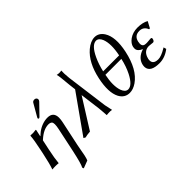

<svg xmlns="http://www.w3.org/2000/svg" viewBox="-71 -1284 2109 2109"><g transform="rotate(-45 983.0 -230.0)"><path d="M474.6 -681.2Q500.5 -681.2 508.3 -660.2Q510.3 -652.8 509.3 -646Q506.3 -635.7 499.5 -627.9L381.3 -505.9Q373.5 -498.5 367.7 -498Q356.9 -498 356.4 -507.8Q356.4 -509.8 356.4 -511.2Q357.9 -515.6 360.8 -521L443.4 -664.1Q453.6 -680.7 474.6 -681.2ZM239.3 -349.1Q310.5 -419.4 397 -435.5Q417.5 -439 436.5 -439Q526.9 -439 527.8 -348.6Q527.8 -318.8 519.5 -280.8L458.5 5.9Q452.6 33.2 443.8 84Q436 126 432.6 144Q423.8 184.1 414.6 204.1L326.2 237.8L319.3 220.2Q340.8 184.1 376.5 17.1Q377.9 11.2 378.9 5.9L436 -263.2Q453.1 -343.3 435.1 -364.3Q421.4 -378.4 392.6 -378.9Q316.9 -378.9 233.9 -304.2Q229.5 -300.3 226.1 -296.9L201.2 -180.2Q176.8 -64 171.9 0L169.4 2.9Q151.9 0 123 0Q94.2 0 75.2 2.9L74.2 0Q96.2 -62 121.1 -180.2L132.8 -234.9Q162.1 -373 165 -429.2L168 -432.1Q210.9 -427.7 249.5 -435.1Q254.9 -435.1 253.9 -427.2Q253.4 -425.8 253.4 -424.8L237.8 -352.1Z M909.2 -108.9 878.4 -348.1 659.7 0Q604.5 4.4 581.1 12.2L558.6 0L873 -443.8L864.3 -516.1Q860.4 -547.9 855 -611.3Q852.5 -640.1 851.6 -645L847.2 -675.3L841.8 -698.2Q861.8 -693.8 877.9 -693.4Q898.9 -693.8 911.1 -696.8Q909.2 -671.4 910.2 -649.9Q910.2 -647.9 913.6 -604.5Q915.5 -581.5 916 -575.2L980.5 -87.9Q992.7 -25.9 1000 2.9Q1000 2.9 974.1 0Q970.7 0 968.8 0Q967.3 0 943.4 0.5L918 2.9Q916.5 -15.6 915 -41.5Q913.1 -78.6 909.2 -108.9Z M1478 -365.2Q1509.3 -517.6 1475.6 -604.5Q1453.6 -657.7 1413.6 -659.2Q1345.7 -659.2 1284.2 -527.3Q1249.5 -452.1 1230 -365.2ZM1468.3 -320.8H1220.7Q1190.9 -175.8 1221.2 -88.9Q1242.7 -31.2 1284.7 -29.8Q1348.1 -29.8 1408.2 -147.5Q1447.3 -225.1 1468.3 -320.8ZM1142.6 -344.2Q1185.1 -544.4 1299.3 -642.1Q1364.7 -697.3 1427.7 -698.2Q1493.7 -698.2 1534.7 -634.8Q1596.7 -537.1 1556.2 -344.2Q1507.8 -116.7 1378.9 -27.8Q1323.2 9.8 1271 9.8Q1193.4 9.8 1153.8 -63Q1103.5 -158.7 1142.6 -344.2Z M1825.7 -398.9Q1750 -398.9 1733.4 -326.2Q1732.9 -324.7 1732.9 -324.2Q1719.2 -259.8 1758.8 -250Q1771 -247.1 1790.5 -247.1Q1791 -247.1 1804.2 -248Q1848.1 -252 1852.5 -252Q1865.2 -252 1867.4 -243.9Q1869.6 -235.8 1866.2 -227.1Q1858.9 -202.1 1840.8 -201.2Q1836.9 -201.2 1812.5 -204.1Q1786.1 -207 1780.8 -207Q1712.4 -207 1685.1 -138.2Q1679.7 -124.5 1676.8 -110.8Q1662.1 -30.8 1751.5 -29.8Q1798.8 -29.8 1875.5 -76.2Q1880.4 -79.1 1885.3 -82L1894.5 -49.8Q1817.4 9.8 1731.9 9.8Q1593.3 9.8 1585.4 -74.2Q1584.5 -90.8 1587.9 -107.9Q1603 -180.2 1679.7 -216.8Q1695.3 -224.1 1711.9 -229Q1652.8 -253.9 1650.4 -295.9Q1649.9 -308.6 1652.3 -321.8Q1661.6 -366.2 1710 -401.4Q1762.7 -438.5 1835.4 -439Q1916 -438.5 1964.4 -411.1L1965.8 -408.2L1927.2 -335.9L1914.1 -335Q1889.2 -398.4 1825.7 -398.9Z"/></g></svg>

Font: Linux Biolinum Slanted O
Style: Slanted
Weight: 400
Designer: Philipp H. Poll
Foundry: Philipp H. Poll
Version: Version 1.0.4